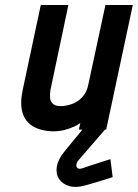

<svg xmlns="http://www.w3.org/2000/svg" viewBox="-20 -521 554 772"><path d="M406 -13H316L314 -3L240 87Q213 120 208.5 149Q204 178 217.5 198.5Q231 219 258 227Q285 235 321 225Q329 223 347.5 217.5Q366 212 386 206Q406 200 420 195.5Q434 191 433 191L424 119Q424 119 411 123Q398 127 379.5 133Q361 139 342.5 145Q324 151 313 155Q299 160 292.5 155.5Q286 151 287 141.5Q288 132 295 124L404 -2ZM303 -26 297 0H407L514 -501H404L334 -176Q330 -158 321 -144Q312 -130 299 -119.5Q286 -109 270 -103Q254 -97 237 -95Q209 -92 196 -101Q183 -110 181.5 -126.5Q180 -143 183 -160L255 -501H144L71 -158Q63 -119 66 -91Q69 -63 81 -44Q93 -25 111 -14Q129 -3 151 2Q173 7 196 7Q218 7 239.5 1.5Q261 -4 278 -12Q295 -20 303 -26Z"/></svg>

Font: Advent Pro
Style: Italic
Weight: 400
Italic angle: -12°
Designer: VivaRado, Andreas Kalpakidis
Foundry: VivaRado, Andreas Kalpakidis
Version: Version 3.000